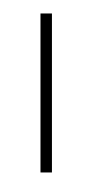

<svg xmlns="http://www.w3.org/2000/svg" viewBox="-20 -916 580 1204"><path d="M233.9 -831.5H305.7V165.5H233.9ZM123.5 -622.1ZM121.1 -896.5ZM233.9 267.6Z"/></svg>

Font: Noto Sans Gurmukhi UI
Style: Regular
Weight: 400
Designer: Monotype Design Team
Foundry: Monotype Imaging Inc.
Version: Version 1.03